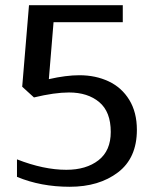

<svg xmlns="http://www.w3.org/2000/svg" viewBox="-20 -705 588 735"><path d="M45 -28V-95Q147 -55 234 -55Q310 -55 357 -91.5Q404 -128 404 -200Q404 -277 360 -314Q316 -351 244 -351Q189 -351 110 -332L65 -373L91 -685H450V-620H185L167 -402Q233 -417 284 -417Q346 -417 396 -393.5Q446 -370 475 -322.5Q504 -275 504 -208Q504 -100 431.5 -45Q359 10 247 10Q136 10 45 -28Z"/></svg>

Font: Maitree Medium
Style: Regular
Weight: 500
Designer: CadsonDemak Team
Foundry: CadsonDemak
Version: Version 1.000